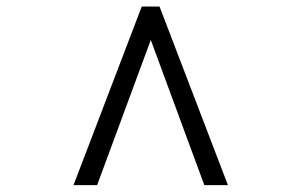

<svg xmlns="http://www.w3.org/2000/svg" viewBox="-20 -568 910 580"><path d="M668.5 -8.8H597.2L435.5 -447.3L273.4 -8.8H202.1L408.2 -548.3H461.9Z"/></svg>

Font: Scheherazade New
Style: Bold
Weight: 700
Designer: SIL International
Foundry: SIL International
Version: Version 4.000